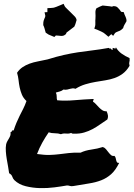

<svg xmlns="http://www.w3.org/2000/svg" viewBox="-20 -967 692 995"><path d="M54.7 -33.2Q46.9 -41 43.5 -51.8Q40 -62.5 27.3 -69.3Q25.4 -84 22 -103Q18.6 -122.1 15.1 -142.1Q11.7 -162.1 10.3 -182.1Q8.8 -202.1 11.7 -218.8Q13.7 -227.5 18.1 -235.4Q22.5 -243.2 26.9 -250.5Q31.2 -257.8 33.7 -265.6Q36.1 -273.4 34.2 -281.2Q40 -282.2 41.5 -287.6Q43 -293 50.8 -291Q57.6 -312.5 65.4 -331.1Q73.2 -349.6 82 -367.2Q90.8 -384.8 100.1 -402.8Q109.4 -420.9 117.2 -443.4Q100.6 -459 93.3 -477.1Q85.9 -495.1 82 -513.7Q78.1 -532.2 76.2 -551.3Q74.2 -570.3 68.4 -589.8Q80.1 -607.4 96.7 -618.7Q113.3 -629.9 133.3 -637.2Q153.3 -644.5 176.8 -648.9Q200.2 -653.3 226.6 -659.2Q273.4 -673.8 310.5 -682.1Q347.7 -690.4 382.8 -695.8Q418 -701.2 456.1 -705.6Q494.1 -710 543.9 -718.8Q544.9 -715.8 547.4 -715.8Q549.8 -715.8 553.7 -715.8Q556.6 -709 564.5 -709Q564.5 -711.9 564 -714.4Q563.5 -716.8 563.5 -718.8Q565.4 -718.8 568.8 -717.8Q572.3 -716.8 574.7 -715.8Q577.1 -714.8 579.1 -716.3Q581.1 -717.8 580.1 -722.7Q591.8 -702.1 610.4 -689Q628.9 -675.8 651.4 -666Q652.3 -657.2 651.9 -653.3Q651.4 -649.4 650.4 -646Q649.4 -642.6 649.4 -638.2Q649.4 -633.8 651.4 -626Q635.7 -599.6 615.7 -585Q595.7 -570.3 573.2 -562.5Q550.8 -554.7 525.9 -550.8Q501 -546.9 475.1 -542.5Q449.2 -538.1 422.9 -530.3Q396.5 -522.5 371.1 -506.8Q363.3 -509.8 356.9 -509.3Q350.6 -508.8 343.8 -506.8Q336.9 -504.9 328.6 -502.9Q320.3 -501 308.6 -502.9Q300.8 -496.1 290.5 -493.2Q280.3 -490.2 269.5 -487.3Q274.4 -476.6 273.9 -465.8Q273.4 -455.1 276.4 -447.3Q317.4 -443.4 367.2 -447.8Q417 -452.1 464.8 -454.1Q465.8 -449.2 463.9 -447.3Q461.9 -445.3 461.9 -440.4Q470.7 -434.6 478.5 -425.8Q486.3 -417 494.6 -408.7Q502.9 -400.4 511.7 -395Q520.5 -389.6 532.2 -390.6Q537.1 -380.9 539.1 -370.1Q541 -359.4 536.1 -347.7Q516.6 -335 498 -321.8Q479.5 -308.6 459.5 -297.9Q439.5 -287.1 416 -280.3Q392.6 -273.4 365.2 -274.4Q360.4 -274.4 356.9 -274.4Q353.5 -274.4 348.6 -278.3Q338.9 -273.4 322.8 -274.9Q306.6 -276.4 295.9 -271.5Q282.2 -276.4 264.2 -276.4Q246.1 -276.4 232.4 -281.2Q214.8 -255.9 199.2 -228Q183.6 -200.2 171.9 -168.9Q211.9 -163.1 238.3 -164.1Q264.6 -165 288.1 -168Q311.5 -170.9 336.4 -173.8Q361.3 -176.8 397.5 -175.8Q421.9 -187.5 453.6 -191.9Q485.4 -196.3 512.7 -205.1Q522.5 -202.1 529.3 -193.8Q536.1 -185.5 542.5 -177.2Q548.8 -168.9 555.7 -163.1Q562.5 -157.2 573.2 -159.2Q578.1 -154.3 579.6 -147.5Q581.1 -140.6 582.5 -134.8Q584 -128.9 586.9 -125.5Q589.8 -122.1 597.7 -123Q579.1 -85 556.2 -64.5Q533.2 -43.9 504.4 -32.7Q475.6 -21.5 439.9 -16.1Q404.3 -10.7 360.4 -2.9Q349.6 -1 342.3 -3.4Q335 -5.9 327.1 -5.9Q299.8 -1 262.2 3.9Q224.6 8.8 186.5 7.8Q148.4 6.8 113.3 -2Q78.1 -10.7 54.7 -33.2ZM634.8 -868.2 635.7 -857.4Q628.9 -845.7 624.5 -837.9Q620.1 -830.1 618.2 -821.3Q607.4 -810.5 601.6 -808.1Q595.7 -805.7 590.8 -803.7Q580.1 -799.8 576.2 -795.9L566.4 -781.2L556.6 -790L542 -776.4Q531.2 -785.2 526.4 -789.6Q521.5 -793.9 517.1 -796.9Q512.7 -799.8 505.4 -803.2Q498 -806.6 482.4 -813.5L468.8 -818.4L472.7 -831.1Q474.6 -835.9 474.1 -848.6Q473.6 -861.3 474.6 -870.1Q475.6 -885.7 474.6 -899.4Q473.6 -913.1 479.5 -923.8Q500 -934.6 511.7 -938.5Q521.5 -937.5 530.3 -936.5Q539.1 -935.5 547.9 -934.6Q554.7 -933.6 556.6 -933.1Q558.6 -932.6 559.1 -932.6Q559.6 -932.6 561.5 -933.1Q563.5 -933.6 569.3 -935.5L581.1 -933.6Q587.9 -930.7 592.3 -925.3Q596.7 -919.9 601.6 -915Q605.5 -907.2 609.4 -905.3L621.1 -904.3L625 -892.6Q629.9 -882.8 631.3 -878.4Q632.8 -874 634.8 -868.2ZM342.8 -906.2Q353.5 -894.5 364.3 -884.8Q375 -875 377 -863.3Q373 -847.7 370.6 -841.8Q368.2 -835.9 365.2 -829.1Q352.5 -818.4 335.9 -806.6Q330.1 -801.8 328.1 -800.8Q326.2 -799.8 325.7 -799.3Q325.2 -798.8 324.7 -797.4Q324.2 -795.9 321.3 -790L311.5 -783.2Q303.7 -780.3 296.9 -780.8Q290 -781.2 283.2 -782.2Q280.3 -782.2 275.9 -782.7Q271.5 -783.2 269.5 -783.2L261.7 -775.4L250 -780.3Q239.3 -785.2 234.9 -786.6Q230.5 -788.1 225.6 -792L216.8 -797.9Q212.9 -812.5 210.4 -820.8Q208 -829.1 204.1 -836.9Q204.1 -853.5 206.1 -859.4Q208 -865.2 210 -870.1Q215.8 -880.9 214.8 -885.7L210.9 -903.3L225.6 -904.3V-924.8Q239.3 -925.8 246.1 -925.8Q252.9 -925.8 258.8 -927.2Q264.6 -928.7 272 -931.6Q279.3 -934.6 295.9 -941.4L309.6 -947.3L315.4 -934.6Q317.4 -930.7 326.7 -921.9Q335.9 -913.1 342.8 -906.2Z"/></svg>

Font: Permanent Marker
Style: Regular
Weight: 400
Designer: Font Diner, Inc
Foundry: Font Diner, Inc
Version: Version 1.000